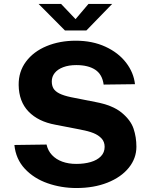

<svg xmlns="http://www.w3.org/2000/svg" viewBox="-20 -937 760 967"><path d="M52.5 -206.8 214.5 -209Q221.2 -178 241.9 -156.1Q262.6 -134.1 293.9 -122.8Q325.1 -111.5 364.2 -111.5Q404.5 -111.5 436.8 -120.9Q469 -130.2 488 -149.6Q507 -169 507 -197.5Q507 -222.8 491.4 -239.7Q475.8 -256.6 450.4 -266.8Q425 -277 383.2 -284.8L258.2 -309Q172.2 -324.8 123.7 -375.2Q75.1 -425.6 74 -508.8Q73.2 -576.2 111 -626.8Q148.8 -677.4 214.6 -704.7Q280.5 -732 361.8 -732Q445.5 -732 511 -701.8Q576.5 -671.6 615 -621.4Q653.5 -571.2 659.8 -513L502 -511Q495.1 -562.5 459.5 -585.9Q423.9 -609.2 364.2 -609.2Q326.1 -609.2 298.1 -598.5Q270 -587.8 255.4 -569.2Q240.8 -550.8 240.8 -527Q240.8 -505.9 249.4 -491.3Q258 -476.8 279.2 -466.1Q300.4 -455.4 337.8 -447.5L461 -423.2Q547.1 -407.2 592.7 -369.7Q638.2 -332.1 652.6 -289.2Q667 -246.2 667 -198Q667 -139.6 628.6 -92.1Q590.1 -44.5 521.4 -17.2Q452.8 10 365 10Q288.4 10 219.6 -14.1Q150.9 -38.1 105.2 -86.9Q59.6 -135.8 52.5 -206.8ZM544.8 -917.1 415 -783.5H307.2L174.5 -917.1H287.8L360.5 -840.6L425.5 -917.1Z"/></svg>

Font: Public Sans VF
Style: Regular
Weight: 400
Designer: Pablo Impallari, Rodrigo Fuenzalida (Modified by Dan O. Williams and USWDS)
Version: Version 1.003